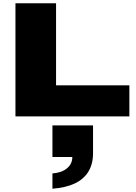

<svg xmlns="http://www.w3.org/2000/svg" viewBox="-20 -708 826 1168"><path d="M74 0V-688H321V-189H767V0ZM299 440V347Q355 343 387.5 316Q420 289 420 247H299V55H546V224Q546 289 518 335.5Q490 382 435 408Q380 434 299 440Z"/></svg>

Font: Archivo Expanded Black
Style: Regular
Weight: 900
Width: 7
Designer: Hector Gatti
Foundry: Omnibus-Type
Version: Version 2.001